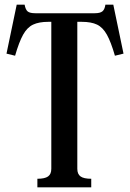

<svg xmlns="http://www.w3.org/2000/svg" viewBox="-20 -807 560 827"><path d="M141 -37Q173 -37 187 -47Q201 -57 201 -80V-713H188Q148 -713 122.5 -701Q97 -689 79.5 -657.5Q62 -626 45 -567L8 -576L52 -787H86Q90 -765 99.5 -757.5Q109 -750 132 -750H388Q411 -750 421 -758Q431 -766 434 -787H468L512 -576L475 -567Q458 -626 440.5 -657.5Q423 -689 398 -701Q373 -713 332 -713H313V-80Q313 -57 327 -47Q341 -37 373 -37V0H141Z"/></svg>

Font: Girassol
Style: Regular
Weight: 400
Width: 3
Designer: Liam Spradlin
Version: Version 1.004